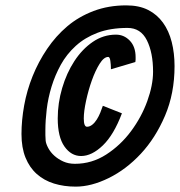

<svg xmlns="http://www.w3.org/2000/svg" viewBox="-20 -775 670 715"><path d="M262 -80Q218 -80 181 -91.5Q144 -103 117 -127Q90 -151 75 -188Q60 -225 60 -276Q60 -327 70 -382.5Q80 -438 101.5 -491.5Q123 -545 155.5 -593Q188 -641 230.5 -677Q273 -713 328.5 -734Q384 -755 450 -755Q498 -755 531.5 -738Q565 -721 587 -690.5Q609 -660 619.5 -618.5Q630 -577 630 -529Q630 -427 594.5 -344Q559 -261 504.5 -202.5Q450 -144 385 -112Q320 -80 262 -80ZM282 -194Q245 -194 220 -229.5Q195 -265 195 -334Q195 -391 211.5 -447Q228 -503 257 -547.5Q286 -592 325.5 -619Q365 -646 412 -646Q442 -646 463.5 -623.5Q485 -601 485 -562Q485 -557 485 -553Q485 -549 484 -544L393 -517V-522Q393 -533 391 -548Q389 -563 383 -563Q367 -563 351 -537.5Q335 -512 322 -475.5Q309 -439 300.5 -399.5Q292 -360 292 -334Q292 -303 304 -303Q314 -303 323.5 -310.5Q333 -318 340.5 -330Q348 -342 353.5 -355.5Q359 -369 363 -381L434 -353Q404 -273 363 -233.5Q322 -194 282 -194ZM259 -165Q322 -165 375.5 -199.5Q429 -234 468 -286.5Q507 -339 528.5 -398.5Q550 -458 550 -508Q550 -579 527 -625Q504 -671 455 -671Q391 -671 343.5 -653Q296 -635 262 -604Q228 -573 206.5 -534Q185 -495 172 -452.5Q159 -410 154 -368Q149 -326 149 -291Q149 -280 149 -271.5Q149 -263 150 -251.5Q151 -240 159.5 -224Q168 -208 182.5 -195Q197 -182 216 -173.5Q235 -165 259 -165Z"/></svg>

Font: Bangers
Style: Regular
Weight: 400
Designer: vernon adams
Foundry: Vernon Adams
Version: Version 2.000